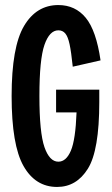

<svg xmlns="http://www.w3.org/2000/svg" viewBox="-20 -730 444 760"><path d="M26 -350Q26 -544 75 -627Q124 -710 211 -710Q278 -710 319.5 -659.5Q361 -609 378 -491L268 -466Q262 -524 255.5 -554.5Q249 -585 238.5 -597.5Q228 -610 211 -610Q176 -610 156 -552.5Q136 -495 136 -350Q136 -205 156 -147.5Q176 -90 211 -90Q242 -90 260.5 -133.5Q279 -177 283 -285H202V-375H373V-326Q373 -135 328 -62.5Q283 10 206 10Q120 10 73 -73Q26 -156 26 -350Z"/></svg>

Font: Piscolabis
Style: Regular
Weight: 400
Designer: Ariel Martín Pérez
Foundry: Tunera Type Foundry
Version: Version 1.000